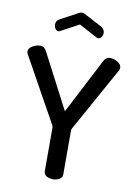

<svg xmlns="http://www.w3.org/2000/svg" viewBox="-102 -1020 762 1085"><g transform="rotate(10 279.0 -478.0)"><path d="M227 -35V-288Q227 -290 224 -299L17 -672Q13 -680 13 -687Q13 -705 35 -718Q57 -731 80 -731Q102 -731 115 -707L280 -390L444 -707Q456 -731 479 -731Q502 -731 523.5 -718Q545 -705 545 -687Q545 -678 542 -672L335 -299Q333 -293 333 -288V-35Q333 -19 317 -9.5Q301 0 280 0Q258 0 242.5 -9.5Q227 -19 227 -35ZM279 -888 175 -832Q170 -829 166 -829Q155 -829 147.5 -839.5Q140 -850 140 -864Q140 -885 158 -895L262 -951Q272 -956 279 -956Q288 -956 296 -951L400 -896Q419 -884 419 -863Q419 -850 411.5 -839.5Q404 -829 393 -829Q391 -829 387 -830Q385 -832 383 -832Z"/></g></svg>

Font: Dosis
Style: SemiBold
Weight: 600
Designer: Edgar Tolentino, Pablo Impallari, Igino Marini
Foundry: Edgar Tolentino, Pablo Impallari, Igino Marini
Version: Version 1.007